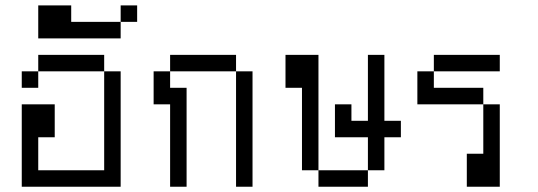

<svg xmlns="http://www.w3.org/2000/svg" viewBox="-20 -708 2040 728"><path d="M62.5 -312.5V0H437.5V-437.5H375Q375 -437.5 375 -62.5H125Q125 -62.5 125 -187.5H187.5Q187.5 -187.5 187.5 -312.5ZM125 -437.5H62.5V-375H125ZM125 -437.5H375V-500H125Z M500 -625V-687.5H437.5V-625H250V-687.5H125Q125 -687.5 125 -562.5H437.5V-625Z M625 -312.5V0H687.5Q687.5 0 687.5 -375H625V-437.5H562.5Q562.5 -437.5 562.5 -312.5ZM875 -437.5V0H937.5V-437.5ZM625 -437.5H875V-500H625Z M1500 -187.5V-250H1437.5Q1437.5 -250 1437.5 -500H1375Q1375 -500 1375 -250H1312.5V-312.5H1250Q1250 -312.5 1250 -187.5H1375Q1375 -187.5 1375 -62.5H1187.5V0H1375V-62.5H1437.5Q1437.5 -62.5 1437.5 -187.5ZM1187.5 -62.5V-500H1062.5Q1062.5 -500 1062.5 -375H1125V-62.5Z M1875 -437.5V-500H1625V-437.5H1562.5Q1562.5 -437.5 1562.5 -312.5H1812.5V-125H1750Q1750 -125 1750 0H1875V-312.5H1812.5V-375H1625V-437.5Z"/></svg>

Font: UnifontExMono
Style: Regular
Weight: 500
Version: Version 15.0.06